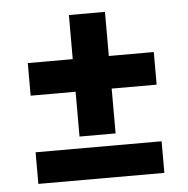

<svg xmlns="http://www.w3.org/2000/svg" viewBox="-45 -605 637 650"><g transform="rotate(-5 273.5 -280.5)"><path d="M335 -147.5H212.4V-299.8H59.6V-410.6H212.4V-560.5H335V-410.6H487.8V-299.8H335ZM487.8 0H59.6V-107.4H487.8Z"/></g></svg>

Font: Kumbh Sans
Style: Bold
Weight: 700
Version: Version 1.005